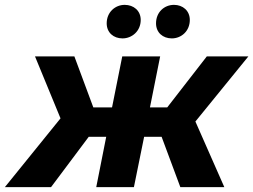

<svg xmlns="http://www.w3.org/2000/svg" viewBox="-69 -770 1042 790"><path d="M435 -612C474 -612 510 -642 510 -688C510 -726 481 -750 444 -750C405 -750 370 -720 370 -674C370 -636 398 -612 435 -612ZM638 -612C677 -612 712 -642 712 -688C712 -726 683 -750 647 -750C607 -750 573 -720 573 -674C573 -636 601 -612 638 -612ZM953 -538H782L619 -328H548L590 -538H434L392 -328H315L237 -538H75L180 -283L-49 0H141L296 -207H368L327 0H482L524 -207H596L673 0H854L735 -270Z"/></svg>

Font: AWKNG-Font
Style: Bold Italic
Weight: 700
Italic angle: -11.3°
Designer: Awakening Church
Foundry: Awakening Church
Version: Version 1.700;PS 001.700;hotconv 1.0.88;makeotf.lib2.5.64775